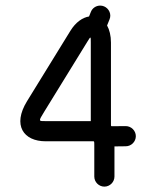

<svg xmlns="http://www.w3.org/2000/svg" viewBox="-20 -677 558 697"><path d="M395.5 -36.1V-142.1V-145.5L436.5 -146C456.5 -146 473.1 -162.6 473.1 -182.6C473.1 -202.6 456.5 -219.2 436.5 -219.2L387.2 -218.8C383.3 -218.8 382.8 -218.8 382.8 -225.6V-522.5C382.8 -547.9 377.4 -568.8 368.7 -584.5L377.4 -606C379.4 -610.8 380.4 -615.2 380.4 -620.1C380.4 -640.1 363.8 -656.7 343.8 -656.7C328.6 -656.7 315.4 -647.5 310.1 -634.3L303.2 -617.2C279.8 -613.3 254.9 -596.7 235.4 -564.9L78.1 -309.6C24.4 -222.2 65.4 -164.1 145.5 -164.1H318.8C322.3 -164.1 322.3 -164.1 322.3 -142.1V-36.1C322.3 -16.1 338.9 0.5 358.9 0.5C378.9 0.5 395.5 -16.1 395.5 -36.1ZM140.6 -271.5 297.9 -526.9C309.6 -545.9 309.6 -545.9 309.6 -522.5V-237.3H145.5C119.6 -237.3 118.7 -235.8 140.6 -271.5Z"/></svg>

Font: Velvelyne
Style: Regular
Weight: 400
Designer: Manon Van der Borght et Mariel Nils
Foundry: Velvetyne
Version: Version 1.070;Glyphs 3.3.1 (3343)